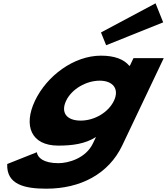

<svg xmlns="http://www.w3.org/2000/svg" viewBox="-20 -864 1008 1159"><path d="M23.6 126C18.1 251 130.4 275 259.8 275C466.1 275 636.1 186 717.9 14L968.4 -513H785.7L763.9 -467H760.2C727.9 -506 671.9 -528 589.6 -528C425.5 -528 262.5 -406 191.2 -256C119.9 -106 167.3 15 331.4 15C416.1 15 493.5 5 559.4 -37L541.3 1C498.1 92 392.3 121 333 121C239.9 121 206.6 86 202.3 55ZM379.2 -256C412.9 -327 500.8 -377 581.9 -377C661.8 -377 701.7 -327 667.9 -256C634.7 -186 550.8 -136 467.3 -136C380.2 -136 345.9 -186 379.2 -256ZM589.6 -668 620.7 -591 965.1 -729 918.9 -844Z"/></svg>

Font: Hussar
Style: BdSuprExtOblFive
Weight: 700
Foundry: Cannot Into Space Fonts
Version: Version 2.00